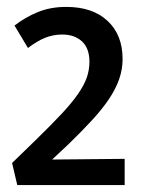

<svg xmlns="http://www.w3.org/2000/svg" viewBox="-20 -536 420 556"><path d="M172 -516Q248 -516 291.5 -475.5Q335 -435 335 -365Q335 -335 325 -306.5Q315 -278 295.5 -249Q276 -220 247 -188.5Q218 -157 180 -120L131 -74L341 -76V0H30L15 -64L86 -133Q129 -175 158.5 -206.5Q188 -238 206 -264Q224 -290 231.5 -312Q239 -334 239 -357Q239 -396 217.5 -416Q196 -436 160 -436Q134 -436 110.5 -426.5Q87 -417 61 -397L22 -462Q53 -486 89.5 -501Q126 -516 172 -516Z"/></svg>

Font: Mukta Malar Medium
Style: Regular
Weight: 500
Designer: Aadarsh Rajan, Girish Dalvi, Yashodeep Gholap
Foundry: Ek Type
Version: Version 2.538;PS 1.000;hotconv 16.6.51;makeotf.lib2.5.65220;